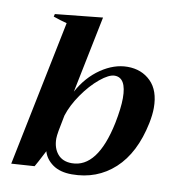

<svg xmlns="http://www.w3.org/2000/svg" viewBox="-81 -777 784 859"><g transform="rotate(10 311.5 -347.5)"><path d="M162 -652Q131 -660 100 -671L103 -683L318 -705L247 -356Q285 -426 344.5 -466.5Q404 -507 465 -507Q529 -507 570.5 -466Q612 -425 612 -346Q612 -316 604 -276Q575 -136 495.5 -63Q416 10 302 10Q248 10 215 -13.5Q182 -37 172 -72Q139 -8 132 3L27 10ZM454 -250Q468 -320 468 -365Q468 -458 415 -458Q389 -458 349 -425Q309 -392 274 -341.5Q239 -291 224 -243L210 -171Q206 -147 206 -136Q206 -93 228.5 -66Q251 -39 293 -39Q410 -39 454 -250Z"/></g></svg>

Font: Trirong
Style: Bold Italic
Weight: 700
Italic angle: -12°
Designer: Katatrad Team
Foundry: CadsonDemak
Version: Version 1.001